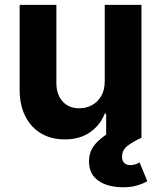

<svg xmlns="http://www.w3.org/2000/svg" viewBox="-20 -566 662 789"><path d="M410.4 -232V-545.9H561.3V0H416.2V-99.2H410.4Q392 -51.6 349.4 -22.1Q306.7 7.3 245.3 6.8Q190.5 6.8 148.9 -17.7Q107.3 -42.3 84 -88.3Q60.7 -134.4 60.7 -198V-545.9H211.7V-224.6Q211.7 -177 237.6 -148.8Q263.5 -120.6 306.6 -121.1Q333.8 -121.1 357.3 -133.6Q380.9 -146.1 395.6 -170.8Q410.4 -195.6 410.4 -232ZM485.3 203.5Q423.1 203.5 384.4 176.7Q345.7 149.8 345.7 96.3Q345.7 69.7 356.5 48.4Q367.3 27.1 390.2 7.2Q413.1 -12.6 449.4 -33.8L561.3 0Q525.8 16.4 503.7 33.5Q481.6 50.6 481.6 78Q481.6 94.6 490.3 103.6Q499 112.5 516.5 112.5Q527.1 112.5 536.1 109.4Q545.2 106.3 553.6 101.5L585.4 178.8Q565.7 189.7 541.6 196.6Q517.4 203.5 485.3 203.5Z"/></svg>

Font: Inter V
Style: 
Weight: 400
Designer: Rasmus Andersson
Foundry: rsms
Version: Version 4.000;git-a3f224843